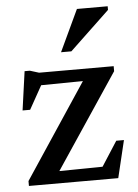

<svg xmlns="http://www.w3.org/2000/svg" viewBox="-50 -720 545 759"><g transform="rotate(-5 222.0 -340.0)"><path d="M34 0V-19.5L300 -420.5L338 -395L75 -392L137 -428.5L65 -299.5H35L56.5 -453.5H77.5L113 -442.5H409V-422.5L140.5 -20.5L108 -47.5L347 -50.5L309.5 -17.5L393.5 -148H424L388.5 0ZM206.5 -515.5 284 -680.5H406V-666L247.5 -515.5Z"/></g></svg>

Font: Newsreader 16pt Medium
Style: Regular
Weight: 500
Designer: Hugues Gentile
Foundry: Production Type
Version: Version 1.003